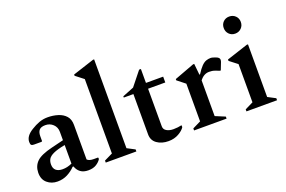

<svg xmlns="http://www.w3.org/2000/svg" viewBox="-97 -1083 2126 1426"><g transform="rotate(-20 965.5 -370.0)"><path d="M153 10Q105 10 71.5 -19Q38 -48 39 -101Q40 -153 74 -186.5Q108 -220 200 -242L294 -265V-331Q294 -368 269 -391.5Q244 -415 209 -415Q174 -415 160 -398.5Q146 -382 146 -351V-312L141 -308H81Q66 -308 60 -314Q54 -320 54 -338Q54 -385 114 -421Q146 -441 177.5 -452.5Q209 -464 244 -464Q288 -464 326 -452Q364 -440 387 -414Q410 -388 410 -344V-71Q424 -55 461 -55H494L497 -52V-42Q485 -22 460 -6Q435 10 396 10Q358 10 334.5 -7.5Q311 -25 301 -55H294Q268 -27 232 -8.5Q196 10 153 10ZM149 -126Q149 -94 167.5 -78.5Q186 -63 219 -63Q238 -63 255.5 -67Q273 -71 294 -80V-227Q232 -215 201 -200.5Q170 -186 159.5 -168Q149 -150 149 -126Z M536 0V-16L602 -48V-636L539 -685V-695L708 -750H717V-48L778 -16V0Z M1030 10Q976 10 939.5 -16Q903 -42 903 -89V-408H827V-418L917 -454L1005 -564H1019V-454H1155V-408H1019V-111Q1019 -86 1041 -73.5Q1063 -61 1094 -61Q1113 -61 1128.5 -63Q1144 -65 1157 -68L1160 -67V-53Q1146 -30 1111 -10Q1076 10 1030 10Z M1234 0V-16L1299 -48V-346L1237 -395V-405L1395 -464H1404L1413 -376H1418Q1442 -414 1461 -433Q1480 -452 1497.5 -458Q1515 -464 1533 -464Q1541 -464 1551 -461Q1561 -458 1569 -455Q1599 -445 1599 -427Q1599 -419 1596 -410L1573 -351H1566L1535 -363Q1521 -368 1510.5 -369.5Q1500 -371 1487 -371Q1445 -371 1414 -330V-48L1491 -16V0Z M1768 -571Q1739 -571 1720 -590.5Q1701 -610 1701 -639Q1701 -668 1720 -687Q1739 -706 1768 -706Q1797 -706 1816.5 -687Q1836 -668 1836 -639Q1836 -610 1816.5 -590.5Q1797 -571 1768 -571ZM1648 0V-16L1713 -48V-350L1651 -398V-409L1819 -464H1829V-48L1890 -16V0Z"/></g></svg>

Font: Spectral SemiBold
Style: Regular
Weight: 600
Designer: Jean-Baptiste Levee
Foundry: Production Type
Version: Version 2.001